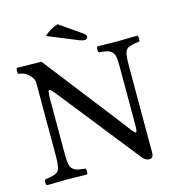

<svg xmlns="http://www.w3.org/2000/svg" viewBox="-120 -918 938 1029"><g transform="rotate(-15 349.5 -403.5)"><path d="M293 -816.9 414.1 -732.9Q429.2 -721.7 429.2 -711.9Q429.2 -706.1 424.6 -701.4Q419.9 -696.8 414.1 -696.8Q398.9 -696.8 371.1 -709L216.8 -772Q248 -801.8 293 -816.9ZM556.2 -512.2Q556.2 -547.4 553 -565.7Q549.8 -584 537.8 -594.5Q525.9 -605 512.9 -607.9Q500 -610.8 469.2 -613.8Q464.4 -617.7 464.1 -629.9Q463.9 -642.1 469.2 -647Q569.3 -645 580.1 -645Q594.2 -645 691.9 -647Q695.8 -642.1 695.8 -630.1Q695.8 -618.2 691.9 -613.8Q635.7 -607.9 620.4 -592Q605 -576.2 605 -512.2V-21Q605 9.8 582 9.8Q560.1 9.8 542 -14.2L192.9 -455.1Q167 -488.3 158.9 -488Q150.9 -487.8 150.9 -439V-132.8Q150.9 -97.7 154.1 -79.3Q157.2 -61 169.2 -50.5Q181.2 -40 194.1 -37.1Q207 -34.2 237.8 -30.8Q241.7 -25.9 241.9 -13.9Q242.2 -2 237.8 2Q137.7 0 127 0Q112.8 0 15.1 2Q10.3 -2 10 -13.9Q9.8 -25.9 15.1 -30.8Q71.3 -36.6 86.7 -52.7Q102.1 -68.8 102.1 -132.8V-549.8Q97.2 -571.8 75.2 -591.8Q53.2 -611.8 22.9 -613.8Q18.1 -617.7 18.1 -629.9Q18.1 -642.1 22.9 -647L158.2 -645L501 -203.1Q507.8 -194.3 515.9 -183.1Q523.9 -171.9 528.1 -167Q532.2 -162.1 536.6 -157Q541 -151.9 543.9 -149.9Q546.9 -147.9 548.8 -147.9Q555.7 -147.9 556.2 -178.2Z"/></g></svg>

Font: Linux Libertine Capitals
Style: Small Caps
Weight: 400
Designer: Philipp H. Poll
Foundry: Philipp H. Poll
Version: Version 5.1.3